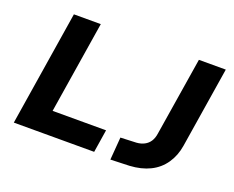

<svg xmlns="http://www.w3.org/2000/svg" viewBox="-114 -901 1349 1107"><g transform="rotate(20 560.5 -347.5)"><path d="M54 0 166 -705H331L241 -140H569L547 0ZM650 10 661 -129 758 -133Q785 -135 806 -146Q827 -157 839.5 -176.5Q852 -196 856 -224L933 -705H1098L1019 -209Q1009 -146 976 -98Q943 -50 890 -24Q837 2 766 6Z"/></g></svg>

Font: Nunito Sans 6pt ExtraBold
Style: Italic
Weight: 800
Italic angle: -9°
Version: Version 3.101;gftools[0.9.27]